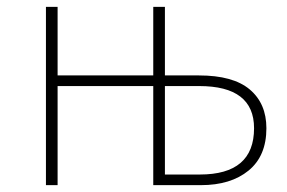

<svg xmlns="http://www.w3.org/2000/svg" viewBox="-20 -540 836 560"><path d="M461 -31H563Q721 -31 721 -166Q721 -289 561 -289H461ZM461 -320H560Q660 -320 708.5 -279Q757 -238 757 -166Q757 -85 705 -42.5Q653 0 566 0H427V-289H148V0H114V-520H148V-320H427V-520H461Z"/></svg>

Font: FiraSans
Style: Regular
Weight: 200
Designer: Carrois Corporate & Edenspiekermann AG
Foundry: Carrois Corporate GbR & Edenspiekermann AG
Version: Version 3.106;PS 003.106;hotconv 1.0.70;makeotf.lib2.5.58329